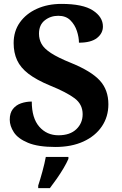

<svg xmlns="http://www.w3.org/2000/svg" viewBox="-20 -744 626 985"><path d="M264 10Q175 10 123.5 -11.5Q72 -33 51 -65.5Q30 -98 30 -130Q30 -164 46 -184.5Q62 -205 88 -214Q114 -223 143 -223Q143 -138 181.5 -94Q220 -50 280 -50Q339 -50 371.5 -81Q404 -112 404 -158Q404 -209 362.5 -240Q321 -271 237 -305Q167 -334 126 -365.5Q85 -397 67.5 -435.5Q50 -474 50 -523Q50 -584 82 -629Q114 -674 169.5 -699Q225 -724 295 -724Q405 -724 456.5 -690.5Q508 -657 508 -608Q508 -573 477.5 -549Q447 -525 385 -525Q385 -553 374.5 -585Q364 -617 341 -640Q318 -663 279 -663Q239 -663 209.5 -639.5Q180 -616 180 -571Q180 -543 193 -519Q206 -495 242 -471.5Q278 -448 345 -421Q448 -379 492 -331Q536 -283 536 -209Q536 -145 502.5 -95.5Q469 -46 408 -18Q347 10 264 10ZM176 208Q186 178 197.5 136Q209 94 215 61H331V71Q322 92 306 119Q290 146 271.5 172.5Q253 199 236 221H176Z"/></svg>

Font: Noto Serif Yezidi
Style: Bold
Weight: 700
Designer: Dalton Maag Ltd
Foundry: Dalton Maag Ltd
Version: Version 1.001; ttfautohint (v1.8.4.7-5d5b)